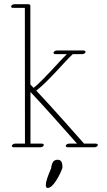

<svg xmlns="http://www.w3.org/2000/svg" viewBox="-20 -697 511 920"><path d="M225.3 108.9C225.3 109.9 199.5 164.1 199.5 189.9C199.5 198.2 201.9 203.6 208.7 203.6C237.5 203.6 271.2 129.9 277.1 113.3C278.1 110.4 279.1 107.9 279.1 105C279.1 104.6 279.1 104.1 279.1 103.6C279.1 92.2 278.6 68.4 256.1 68.4C234.6 68.4 230.2 86.4 228.8 90.8C226.8 96.7 225.3 103 225.3 108.9ZM33.2 -665.5C33.2 -661.6 37.1 -659.2 43 -659.2H99.1L99.6 -8.8H53.2C46.4 -8.8 39.1 -4.9 37.1 0C35.2 4.9 39.6 8.8 46.4 8.8H173.3C180.2 8.8 187.5 4.9 189.5 0C191.4 -4.9 187 -8.8 180.2 -8.8H126V-256.3C185.1 -194.3 309.1 -54.2 349.1 -8.8H311.5C304.7 -8.8 297.4 -4.9 295.4 0C293.5 4.9 298.3 8.8 305.2 8.8H432.1C439 8.8 448.7 4.4 448.7 -2C448.7 -5.9 444.3 -8.8 438.5 -8.8H382.8C361.8 -32.7 222.7 -190.4 153.8 -262.7C212.4 -307.6 287.6 -399.9 328.6 -437.5H373.5C380.4 -437.5 387.7 -441.4 389.6 -446.3C391.6 -451.2 386.7 -455.1 379.9 -455.1H252.9C246.1 -455.1 238.8 -451.2 236.8 -446.3C234.9 -441.4 239.7 -437.5 246.6 -437.5H300.3C256.8 -395.5 190.9 -315.9 141.1 -275.9C135.3 -282.2 129.9 -287.6 126 -291.5H125.5V-669.9C125.5 -673.3 121.6 -676.8 115.7 -676.8H49.8C42.5 -676.8 33.2 -672.4 33.2 -665.5Z"/></svg>

Font: WireWyrm
Style: Light
Weight: 200
Version: Version 001.000